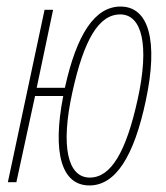

<svg xmlns="http://www.w3.org/2000/svg" viewBox="-20 -556 508 586"><path d="M4 0H30L87 -263H173C139 -89 168 10 253 10C333 10 389 -79 425 -249C464 -432 434 -536 348 -536C269 -536 214 -451 178 -288H92L142 -526H116ZM254 -14C187 -14 164 -108 201 -275C236 -434 281 -512 347 -512C413 -512 437 -419 400 -252C365 -93 319 -14 254 -14Z"/></svg>

Font: Noto Sans ExtraCondensed Thin
Style: Italic
Weight: 100
Width: 2
Italic angle: -12°
Designer: Monotype Design Team
Foundry: Monotype Imaging Inc.
Version: Version 2.013